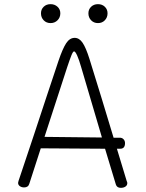

<svg xmlns="http://www.w3.org/2000/svg" viewBox="-20 -893 702 923"><path d="M592 -13Q592 -2 583 4Q574 10 561 10Q542 10 537 -6L485 -178L176 -180L121 -10Q116 8 96 8Q84 8 75.5 2Q67 -4 67 -14Q67 -15 69 -23Q151 -267 205 -432L261 -600Q281 -659 298 -685Q315 -711 339 -711Q361 -711 377 -687.5Q393 -664 410 -610Q469 -421 526 -231H556Q567 -231 574 -223.5Q581 -216 581 -205Q581 -178 558 -178H542L589 -23Q592 -17 592 -13ZM470 -232 370 -571Q360 -606 351 -626Q342 -646 336 -646Q331 -646 323.5 -627.5Q316 -609 303 -570L194 -235ZM177 -829Q177 -848 190 -860.5Q203 -873 223 -873Q243 -873 256.5 -860.5Q270 -848 270 -829Q270 -809 256.5 -795.5Q243 -782 223 -782Q203 -782 190 -795.5Q177 -809 177 -829ZM405 -829Q405 -848 418 -860.5Q431 -873 451 -873Q471 -873 484 -860.5Q497 -848 497 -829Q497 -809 484 -795.5Q471 -782 451 -782Q431 -782 418 -795.5Q405 -809 405 -829Z"/></svg>

Font: Mali Light
Style: Regular
Weight: 300
Designer: Kitiyaporn Chalermlarp | Katatrad Aksorn Co.,Ltd.
Foundry: Cadson Demak Co.,Ltd.
Version: Version 1.000; ttfautohint (v1.6)